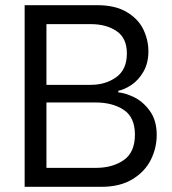

<svg xmlns="http://www.w3.org/2000/svg" viewBox="-20 -720 664 740"><path d="M75 -700H355Q425 -700 469.5 -673Q514 -646 533 -605.5Q552 -565 552 -522Q552 -477 533 -444Q514 -411 487 -393Q460 -375 436 -370V-364Q462 -362 496.5 -345.5Q531 -329 557.5 -292.5Q584 -256 584 -200Q584 -150 561.5 -104.5Q539 -59 491 -29.5Q443 0 371 0H75ZM349 -73Q414 -73 457 -103Q500 -133 500 -201Q500 -268 457 -296.5Q414 -325 349 -325H159V-73ZM159 -393H330Q387 -393 428 -422.5Q469 -452 469 -514Q469 -573 429.5 -600Q390 -627 330 -627H159Z"/></svg>

Font: Lopes Sans
Style: Regular
Weight: 400
Designer: Gabriel Lam, Diego Maldonado
Foundry: TypeRant, Foresti Design
Version: Version 4.000